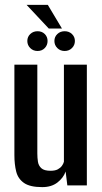

<svg xmlns="http://www.w3.org/2000/svg" viewBox="-20 -760 420 787"><path d="M153 7Q103 7 78.5 -10Q54 -27 46.5 -56.5Q39 -86 39 -124V-495H133V-131Q133 -113 135.5 -97Q138 -81 149.5 -70.5Q161 -60 187 -60Q206 -60 217 -66Q228 -72 234 -80.5Q240 -89 242 -97V-495H336V0H256L249 -57Q240 -31 215.5 -12Q191 7 153 7ZM134 -551Q116 -551 104 -563Q92 -575 92 -592Q92 -609 104 -620.5Q116 -632 134 -632Q152 -632 163.5 -620.5Q175 -609 175 -592Q175 -575 163.5 -563Q152 -551 134 -551ZM245 -551Q227 -551 215 -563Q203 -575 203 -592Q203 -609 215 -620.5Q227 -632 245 -632Q263 -632 275 -620.5Q287 -609 287 -592Q287 -575 275 -563Q263 -551 245 -551ZM180 -643 89 -740H176L234 -643Z"/></svg>

Font: Alumni Sans SemiBold
Style: Regular
Weight: 600
Designer: Robert E. Leuschke
Foundry: Robert E. Leuschke
Version: Version 1.018